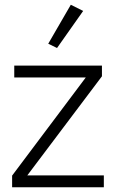

<svg xmlns="http://www.w3.org/2000/svg" viewBox="-20 -788 486 808"><path d="M330 -742 220 -586 183 -604 278 -768ZM417 0H31V-49L341 -462H40V-512H409V-467L95 -50H417Z"/></svg>

Font: IBM Plex Sans Light
Style: Regular
Weight: 300
Designer: Mike Abbink, Paul van der Laan, Pieter van Rosmalen
Foundry: Bold Monday
Version: Version 3.0